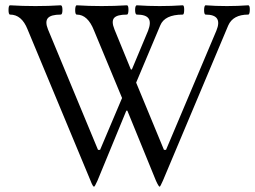

<svg xmlns="http://www.w3.org/2000/svg" viewBox="-20 -686 963 725"><path d="M335 19Q330.6 19 321.8 -3.9L84 -575.2Q62 -630.9 18.1 -630.9Q12.2 -630.9 12.2 -648.4Q12.2 -666 18.1 -666Q64 -663.1 113.8 -663.1Q164.1 -663.1 209 -666Q215.8 -666 215.8 -648.4Q215.8 -630.9 209 -630.9Q172.4 -630.9 160.9 -617.7Q149.4 -604.5 161.1 -575.2L350.1 -120.1H357.9L440.9 -315.9L335 -570.8Q311.5 -630.9 270 -630.9Q263.7 -630.9 263.9 -648.4Q264.2 -666 270 -666Q314.9 -663.1 363.8 -663.1Q413.1 -663.1 459 -666Q465.3 -666 465.1 -648.4Q464.8 -630.9 459 -630.9Q421.9 -630.9 410.9 -618.2Q399.9 -605.5 412.1 -575.2L474.1 -423.8H478L539.1 -569.8Q551.3 -601.6 541 -616.2Q530.8 -630.9 497.1 -630.9Q490.2 -630.9 490.2 -648.4Q490.2 -666 497.1 -666Q538.6 -663.1 583 -663.1Q627.9 -663.1 669.9 -666Q675.8 -666 675.5 -648.4Q675.3 -630.9 669.9 -630.9Q601.6 -630.9 585 -589.8L494.1 -374L599.1 -120.1H606.9L796.9 -569.8Q822.3 -630.9 756.8 -630.9Q750.5 -630.9 750.7 -648.4Q751 -666 756.8 -666Q793.9 -663.1 836.9 -663.1Q877.9 -663.1 917 -666Q923.8 -666 923.3 -648.4Q922.9 -630.9 917 -630.9Q859.9 -630.9 841.8 -589.8L595.2 -3.9Q585 19 583 19Q579.1 19 568.8 -3.9L460.9 -268.1H457L348.1 -3.9Q337.9 19 335 19Z"/></svg>

Font: Junicode SmCond Light
Style: Regular
Weight: 300
Width: 4
Designer: Peter S. Baker
Version: Version 2.206